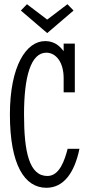

<svg xmlns="http://www.w3.org/2000/svg" viewBox="-20 -878 404 911"><path d="M200 13C281 13 333 -56 357 -172H301C287 -119 263 -43 205 -43C119 -43 94 -156 94 -335C94 -514 126 -628 200 -628C244 -628 282 -585 282 -507V-440H335V-671H282V-635C262 -662 236 -683 194 -683C105 -683 27 -566 27 -335C27 -95 97 13 200 13ZM300 -858 204 -785 108 -858 79 -828 204 -721 329 -828Z"/></svg>

Font: Stint Ultra Condensed
Style: Regular
Weight: 400
Width: 1
Designer: Astigmatic (AOETI)
Foundry: Astigmatic (AOETI)
Version: Version 1.000